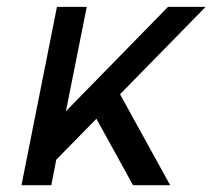

<svg xmlns="http://www.w3.org/2000/svg" viewBox="-20 -543 623 563"><path d="M479 0H370.1L262.7 -194.8L145 -74.7L130.4 0H43L147 -522.9H234.4L173.3 -216.8L472.7 -522.9H583L332 -266.6Z"/></svg>

Font: Qaz
Style: Italic
Weight: 400
Italic angle: -11.25°
Designer: GGBotNet
Foundry: f0n7
Version: 0.70